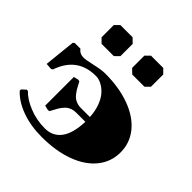

<svg xmlns="http://www.w3.org/2000/svg" viewBox="-206 -971 1153 1153"><g transform="rotate(45 370.0 -395.0)"><path d="M404.8 -772 433.1 -799.8H537.1L564.9 -772V-668L537.1 -640.1H433.1L404.8 -668ZM145 -772 172.9 -799.8H276.9L305.2 -772V-668L276.9 -640.1H172.9L145 -668ZM24.9 -321.8 45.9 -522 55.2 -529.8H104Q121.1 -504.9 155.8 -504.9Q174.3 -504.9 228.3 -517.3Q282.2 -529.8 314.9 -529.8Q433.1 -529.8 523.9 -496.3Q614.7 -462.9 664.8 -401.4Q714.8 -339.8 714.8 -259.8Q714.8 -179.7 665.3 -118.4Q615.7 -57.1 524.9 -23.7Q434.1 9.8 314.9 9.8Q219.2 9.8 143.6 -18.1Q67.9 -45.9 23.9 -94.2L24.9 -105L49.8 -127.9L61 -127Q93.3 -91.3 156.5 -65.7Q219.7 -40 291 -40Q357.4 -40 394.5 -89.8Q431.6 -139.6 435.1 -240.2H355Q337.9 -240.2 323 -234.9Q308.1 -229.5 298.3 -222.2Q288.6 -214.8 278.3 -201.9Q268.1 -189 262.9 -179.9Q257.8 -170.9 249.5 -155.5Q241.2 -140.1 237.8 -133.8L227.1 -130.9L195.8 -138.2V-381.8L227.1 -389.2L237.8 -386.2Q241.2 -379.9 249.5 -364.5Q257.8 -349.1 262.9 -340.1Q268.1 -331.1 278.3 -318.1Q288.6 -305.2 298.3 -297.9Q308.1 -290.5 323 -285.2Q337.9 -279.8 355 -279.8H434.1Q431.6 -328.6 416.7 -368.2Q401.9 -407.7 380.1 -431.4Q358.4 -455.1 333.7 -467.5Q309.1 -480 285.2 -480Q128.4 -480 75.2 -325.2L64.9 -318.8Z"/></g></svg>

Font: Yokawerad
Style: Regular
Weight: 500
Designer: gluk
Foundry: gluk
Version: Version 0.79